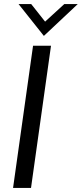

<svg xmlns="http://www.w3.org/2000/svg" viewBox="-20 -921 401 941"><path d="M44 0H132L230 -697H142ZM71 -901 195 -745 361 -901H295L201 -815L133 -901Z"/></svg>

Font: HK Grotesk
Style: Italic
Weight: 400
Italic angle: -16°
Designer: Alfredo Marco Pradil
Foundry: Hanken Design Co.
Version: Version 3.001;FEAKit 1.0